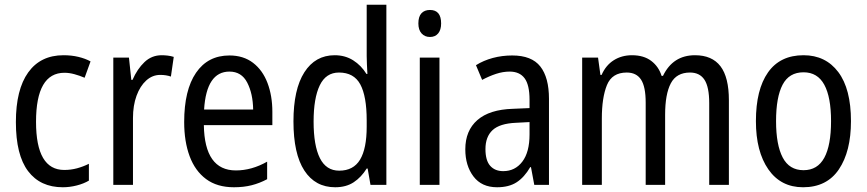

<svg xmlns="http://www.w3.org/2000/svg" viewBox="-20 -780 3656 810"><path d="M245 10Q150 10 98.5 -58Q47 -126 47 -265Q47 -402 99 -474.5Q151 -547 248 -547Q282 -547 311 -540Q340 -533 362 -521L337 -452Q316 -461 294 -467Q272 -473 252 -473Q132 -473 132 -266Q132 -63 251 -63Q279 -63 305 -70Q331 -77 355 -89V-18Q333 -5 303.5 2.5Q274 10 245 10Z M662 -547Q674 -547 687 -545.5Q700 -544 713 -540L701 -457Q681 -464 656 -464Q623 -464 597 -440.5Q571 -417 556 -376Q541 -335 541 -282V0H458V-537H524L534 -443H539Q559 -489 589.5 -518Q620 -547 662 -547Z M948 -546Q1007 -546 1047.5 -515Q1088 -484 1108.5 -430Q1129 -376 1129 -308V-252H840Q843 -61 975 -61Q1042 -61 1107 -98V-24Q1075 -7 1041.5 1.5Q1008 10 967 10Q896 10 849.5 -24.5Q803 -59 780 -121Q757 -183 757 -265Q757 -400 807 -473Q857 -546 948 -546ZM948 -478Q851 -478 841 -318H1048Q1047 -385 1023 -431.5Q999 -478 948 -478Z M1394 10Q1310 10 1264 -60.5Q1218 -131 1218 -268Q1218 -403 1264 -475Q1310 -547 1392 -547Q1436 -547 1470 -525.5Q1504 -504 1526 -468H1530Q1529 -487 1528 -507.5Q1527 -528 1527 -543V-760H1610V0H1543L1531 -69H1527Q1504 -32 1472 -11Q1440 10 1394 10ZM1411 -60Q1471 -60 1499 -106.5Q1527 -153 1527 -246V-272Q1527 -374 1500 -424Q1473 -474 1410 -474Q1355 -474 1329 -420Q1303 -366 1303 -267Q1303 -166 1329.5 -113Q1356 -60 1411 -60Z M1794 -738Q1841 -738 1841 -681Q1841 -654 1828.5 -639Q1816 -624 1794 -624Q1772 -624 1758.5 -639Q1745 -654 1745 -681Q1745 -710 1758 -724Q1771 -738 1794 -738ZM1834 -537V0H1751V-537Z M2141 -546Q2223 -546 2259.5 -499.5Q2296 -453 2296 -363V0H2234L2220 -75H2217Q2192 -32 2159.5 -11Q2127 10 2077 10Q2012 10 1977.5 -35.5Q1943 -81 1943 -150Q1943 -229 1994 -273.5Q2045 -318 2144 -321L2214 -324V-359Q2214 -422 2193 -450Q2172 -478 2130 -478Q2102 -478 2073 -468.5Q2044 -459 2014 -443L1988 -505Q2020 -525 2059 -535.5Q2098 -546 2141 -546ZM2157 -262Q2088 -259 2058 -231Q2028 -203 2028 -151Q2028 -103 2048 -80.5Q2068 -58 2103 -58Q2153 -58 2183.5 -98Q2214 -138 2214 -213V-265Z M2912 -547Q2984 -547 3019.5 -500.5Q3055 -454 3055 -357V0H2972V-345Q2972 -413 2952 -443.5Q2932 -474 2891 -474Q2834 -474 2810 -428.5Q2786 -383 2786 -296V0H2704V-347Q2704 -414 2684.5 -444Q2665 -474 2624 -474Q2562 -474 2540.5 -421Q2519 -368 2519 -280V0H2436V-537H2503L2513 -464H2518Q2536 -505 2569.5 -526Q2603 -547 2646 -547Q2696 -547 2727.5 -523Q2759 -499 2771 -460H2777Q2819 -547 2912 -547Z M3570 -269Q3570 -141 3519 -65.5Q3468 10 3368 10Q3274 10 3221.5 -65.5Q3169 -141 3169 -269Q3169 -402 3220 -474.5Q3271 -547 3370 -547Q3463 -547 3516.5 -476Q3570 -405 3570 -269ZM3254 -269Q3254 -169 3282 -115.5Q3310 -62 3370 -62Q3429 -62 3457.5 -114.5Q3486 -167 3486 -269Q3486 -370 3457.5 -422.5Q3429 -475 3370 -475Q3309 -475 3281.5 -422.5Q3254 -370 3254 -269Z"/></svg>

Font: Noto Sans Gurmukhi Condensed
Style: Regular
Weight: 400
Width: 3
Designer: Jelle Bosma - Monotype Design Team
Foundry: Monotype Imaging Inc.
Version: Version 2.004; ttfautohint (v1.8.4.7-5d5b)